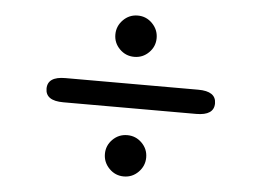

<svg xmlns="http://www.w3.org/2000/svg" viewBox="-49 -782 1099 806"><g transform="rotate(5 500.0 -379.0)"><path d="M500 -40Q464 -40 438.5 -66Q413 -92 413 -127.5Q413 -163 438.5 -188.5Q464 -214 500 -214Q536 -214 561.5 -188.5Q587 -163 587 -127.5Q587 -92 561.5 -66Q536 -40 500 -40ZM220 -328Q145 -328 145 -379Q145 -430 220 -430H780Q855 -430 855 -379Q855 -328 780 -328ZM500 -544Q464 -544 438.5 -569.5Q413 -595 413 -630.5Q413 -666 438.5 -692Q464 -718 500 -718Q536 -718 561.5 -692Q587 -666 587 -630.5Q587 -595 561.5 -569.5Q536 -544 500 -544Z"/></g></svg>

Font: Resource Han Rounded JP
Style: Bold
Weight: 700
Designer: Cyano Hao (round all glyphs); Ryoko NISHIZUKA 西塚涼子 (kana, bopomofo & ideographs); Paul D. Hunt (Latin, Greek & Cyrillic)
Foundry: Cyano Hao
Version: 0.990